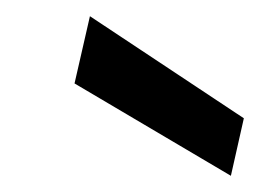

<svg xmlns="http://www.w3.org/2000/svg" viewBox="-20 -757 321 237"><path d="M265 -540 72 -654 91 -737 281 -611Z"/></svg>

Font: DM Sans 20pt Medium
Style: Italic
Weight: 500
Italic angle: -10°
Version: Version 4.004;gftools[0.9.30]